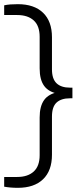

<svg xmlns="http://www.w3.org/2000/svg" viewBox="-39 -770 388 920"><path d="M46.5 130Q28 130 11 128.5Q-6 127 -19 124.5V78H43Q94 78 122.5 52Q151 26 151 -26.5V-207Q151 -261 172.5 -290.8Q194 -320.5 240.5 -329V-320.5Q194 -329 172.5 -358.5Q151 -388 151 -442.5V-593.5Q151 -646.5 122.5 -672.2Q94 -698 43 -698H-19V-744.5Q-6 -747.5 11 -748.8Q28 -750 46.5 -750Q124.5 -750 167.2 -709Q210 -668 210 -591.5V-437.5Q210 -392 232 -371Q254 -350 296.5 -350H308V-299H296.5Q254 -299 232 -278.5Q210 -258 210 -211.5V-28.5Q210 48 167.2 89Q124.5 130 46.5 130Z"/></svg>

Font: Encode Sans SC Light
Style: Regular
Weight: 300
Version: Version 3.002